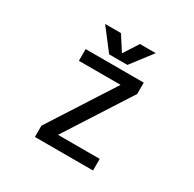

<svg xmlns="http://www.w3.org/2000/svg" viewBox="-200 -1172 1401 1386"><g transform="rotate(30 500.0 -479.0)"><path d="M259.8 -731.4H744.1V-636.7L396.5 -95.7H744.1V1H259.8V-92.8L607.4 -633.8H259.8ZM502 -835.9 581.1 -959H712.9L578.1 -783.2H425.8L291 -959H422.9Z"/></g></svg>

Font: GenEi Gothic M SemiBold
Style: Regular
Weight: 500
Designer: o_tamon (Modified); [Source Han Sans]
Ryoko NISHIZUKA  (kana & ideographs); Paul D. Hunt (Latin, Greek & Cyrillic); Wenl
Version: Version 1.1a;Original Version 1.004